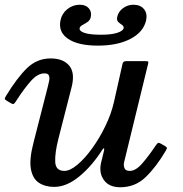

<svg xmlns="http://www.w3.org/2000/svg" viewBox="-23 -778 773 810"><path d="M540 -758Q569 -758 584.2 -739.8Q599.5 -721.5 593.5 -692.5Q582.5 -643 527.8 -614.2Q473 -585.5 390 -585.5Q306 -585.5 263.8 -614.5Q221.5 -643.5 232.5 -693.5Q238.5 -721.5 261.5 -739.8Q284.5 -758 314 -758Q338.5 -758 351.5 -743.2Q364.5 -728.5 360 -706.5Q357 -692.5 346.2 -685.2Q335.5 -678 325 -672.5Q314.5 -667 313 -659Q310.5 -647 333.5 -639.2Q356.5 -631.5 404 -631.5Q447 -631.5 471.5 -639.5Q496 -647.5 498.5 -659Q500 -667.5 492 -672.8Q484 -678 476.2 -685Q468.5 -692 471.5 -706.5Q476 -728.5 495.5 -743.2Q515 -758 540 -758ZM2.5 -373.5Q49 -450 91.2 -490.8Q133.5 -531.5 190.5 -531.5Q244.5 -531.5 269.8 -500.2Q295 -469 278 -406L223.5 -193Q208 -132 210 -94.5Q212 -57 248.5 -57Q272.5 -57 303.5 -83Q334.5 -109 365.5 -151.8Q396.5 -194.5 421.2 -245.5Q446 -296.5 457.5 -346.5L494 -509Q496.5 -520 508.5 -520H590.5Q600 -520 601.8 -518.5Q603.5 -517 602 -509.5L500.5 -93.5Q497.5 -80.5 502 -68.8Q506.5 -57 524.5 -57Q549.5 -57 576.8 -88.2Q604 -119.5 632.5 -162Q639.5 -172 643 -174.5Q646.5 -177 653.5 -173L670.5 -163.5Q679 -158.5 680.8 -155.5Q682.5 -152.5 676 -141.5Q635.5 -73 591.2 -30.5Q547 12 484 12Q437.5 12 415.5 -18.2Q393.5 -48.5 403.5 -92L415.5 -141Q418 -151.5 415.5 -152.2Q413 -153 408.5 -146Q364.5 -77 311 -33.2Q257.5 10.5 205.5 10.5Q167.5 10.5 141 -7Q114.5 -24.5 107.2 -65.8Q100 -107 119 -179L179.5 -415.5Q182 -425 184.5 -437.5Q187 -450 183.5 -459.2Q180 -468.5 164.5 -468.5Q136 -468.5 107.5 -436.5Q79 -404.5 47 -355Q41.5 -346 37.2 -341.5Q33 -337 25 -341.5L7 -352Q-2.5 -358 -2.8 -361.2Q-3 -364.5 2.5 -373.5Z"/></svg>

Font: Besley* Medium
Style: Italic
Weight: 500
Italic angle: -13°
Designer: Owen Earl
Foundry: indestructible type*
Version: Version 3.000; ttfautohint (v1.8.3)